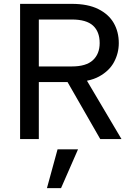

<svg xmlns="http://www.w3.org/2000/svg" viewBox="-20 -720 689 994"><path d="M84 0V-700H352Q435 -700 489 -673Q543 -646 569 -600.5Q595 -555 595 -497Q595 -445 570.5 -399Q546 -353 493 -324Q440 -295 352 -295H181V0ZM499 0 312 -326H416L609 0ZM181 -376H352Q426 -376 461 -408.5Q496 -441 496 -497Q496 -556 461.5 -587.5Q427 -619 352 -619H181ZM223 254 278 53H384L296 254Z"/></svg>

Font: Envelope Sans Variable
Style: Regular
Weight: 500
Designer: Andreas Rasmussen / Norman Anderson
Foundry: mail.de GmbH
Version: Version 1.150